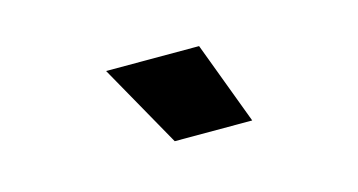

<svg xmlns="http://www.w3.org/2000/svg" viewBox="-35 -849 670 359"><g transform="rotate(-15 300.0 -670.0)"><path d="M270 -590 180 -750H360L420 -590Z"/></g></svg>

Font: Geist Mono UltraBlack
Style: Regular
Weight: 900
Monospace: yes
Designer: Basement.studio, Andrés Briganti, Mateo Zaragoza
Foundry: Basement.studio, Vercel, Andrés Briganti, Guido Ferreyra, Mateo Zaragoza
Version: Version 1.400; ttfautohint (v1.8.4.7-5d5b)